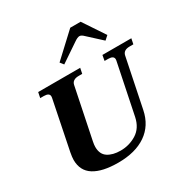

<svg xmlns="http://www.w3.org/2000/svg" viewBox="-216 -1157 1303 1346"><g transform="rotate(-30 435.5 -484.0)"><path d="M350 -804 537 -978H621L737 -804L706 -776L597 -876Q578 -895 563 -895Q547 -895 520 -876L372 -776ZM94 -163Q94 -185 101 -222L181 -617Q182 -620 182 -627Q182 -656 137 -656H108L117 -700H457L448 -656H420Q368 -656 360 -617L276 -208Q271 -183 271 -166Q271 -107 310.5 -81Q350 -55 413 -55Q484 -55 542.5 -91.5Q601 -128 618 -208L702 -617Q703 -620 703 -627Q703 -656 658 -656H629L637 -700H871L862 -656H832Q781 -656 773 -617L692 -222Q669 -109 582.5 -49.5Q496 10 357 10Q229 10 161.5 -32.5Q94 -75 94 -163Z"/></g></svg>

Font: Taviraj
Style: Bold Italic
Weight: 700
Italic angle: -12°
Designer: Katatrad Team
Foundry: CadsonDemak
Version: Version 1.001